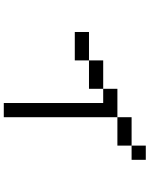

<svg xmlns="http://www.w3.org/2000/svg" viewBox="95 -904 809 1040"><g transform="rotate(90 500.0 -384.5)"><path d="M769.2 -769.2H846.2V-692.3H769.2ZM769.2 -692.3V-615.4H615.4V-692.3ZM615.4 -615.4V0H538.5V-538.5H461.5V-615.4ZM461.5 -538.5V-461.5H307.7V-538.5ZM307.7 -461.5V-384.6H153.8V-461.5Z"/></g></svg>

Font: Mintsoda - Lime Green 13x16
Style: Regular
Weight: 400
Designer: Mintsoda-15
Version: Version 1.0